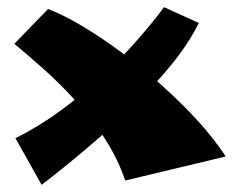

<svg xmlns="http://www.w3.org/2000/svg" viewBox="-20 -493 669 535"><path d="M329 10Q307 -54 270 -110Q233 -166 189 -214Q145 -262 100.5 -301.5Q56 -341 20 -371L114 -468Q158 -451 211.5 -419Q265 -387 321 -345Q377 -303 431 -255Q485 -207 531 -156.5Q577 -106 609 -57ZM96 22 23 -108Q88 -140 150.5 -186Q213 -232 268.5 -284.5Q324 -337 367 -386.5Q410 -436 437 -473L534 -429Q506 -372 457 -312Q408 -252 346.5 -192.5Q285 -133 220.5 -78.5Q156 -24 96 22Z"/></svg>

Font: Marhey
Style: Bold
Weight: 700
Designer: Nur Syamsi & Bustanul Arifin
Foundry: Namelatype
Version: Version 1.000